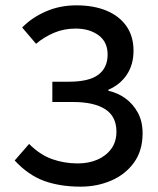

<svg xmlns="http://www.w3.org/2000/svg" viewBox="-20 -687 592 719"><path d="M282 12Q205 12 145.5 -9.5Q86 -31 35 -86L89 -148Q130 -107 175.5 -91Q221 -75 271 -75Q312 -75 344.5 -89Q377 -103 396.5 -129.5Q416 -156 416 -194Q416 -251 374 -278Q332 -305 254 -305H176V-381H238Q313 -381 348 -407Q383 -433 383 -483Q383 -530 349 -555Q315 -580 263 -580Q220 -580 183 -564.5Q146 -549 115 -523L63 -584Q99 -621 151.5 -644Q204 -667 266 -667Q331 -667 379 -647Q427 -627 453.5 -589Q480 -551 480 -497Q480 -445 455 -407.5Q430 -370 386 -351V-347Q422 -339 450.5 -318Q479 -297 496.5 -264.5Q514 -232 514 -188Q514 -123 482 -78.5Q450 -34 397 -11Q344 12 282 12Z"/></svg>

Font: UmiuVSE Medium
Style: Regular
Weight: 500
Designer: Paul D. Hunt
Foundry: Adobe
Version: Version 3.046;September 5, 2023;FontCreator 14.0.0.2901 64-b